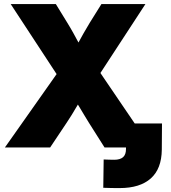

<svg xmlns="http://www.w3.org/2000/svg" viewBox="-20 -748 869 974"><path d="M4.9 0 318.4 -444.8V-293.9L34.2 -727.5H263.2L321.3 -632.8Q337.9 -606 352.3 -579.8Q366.7 -553.7 380.1 -528.6Q393.6 -503.4 407.2 -479H347.7Q362.3 -503.4 376 -528.6Q389.6 -553.7 404.3 -579.8Q418.9 -606 435.5 -632.8L494.6 -727.5H717.8L442.4 -305.7V-446.8L746.1 0H510.3L431.2 -125Q418 -146.5 406.5 -165.5Q395 -184.6 384.3 -202.6Q373.5 -220.7 361.8 -239.3H388.2Q377 -220.7 366.2 -202.6Q355.5 -184.6 344 -165.5Q332.5 -146.5 317.9 -125L234.4 0ZM586.9 206.1Q565.9 206.1 545.7 205.8Q525.4 205.6 503.9 204.6L505.9 61Q518.6 61.5 532.7 62Q546.9 62.5 559.6 62.5Q588.9 62.5 604 49.6Q619.1 36.6 619.1 7.8V0H559.6V-121.6H801.8L800.8 11.2Q799.8 108.4 744.9 157.2Q689.9 206.1 586.9 206.1Z"/></svg>

Font: Inter 28pt Black
Style: Regular
Weight: 900
Designer: Rasmus Andersson
Foundry: rsms
Version: Version 4.001;git-66647c0bb